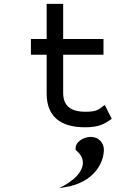

<svg xmlns="http://www.w3.org/2000/svg" viewBox="-20 -652 724 1000"><path d="M454 61C412 61 369 89 374 127L375 129L376 131C434 177 416 237 360 283C346 294 331 305 314 314L288 328L318 323C466 300 521 199 521 127C521 90 491 61 454 61ZM562 -33 526 -105 521 -102C492 -81 486 -70 424 -70C345 -70 309 -104 309 -168V-367H519V-449H309V-632H223V-449H141V-367H223V-160C225 -50 289 11 424 11C497 11 526 -8 559 -31Z"/></svg>

Font: Charger Monospace
Style: Regular
Weight: 400
Designer: Jasper
Foundry: Cannot Into Space Fonts
Version: Version 0.980